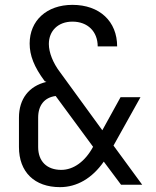

<svg xmlns="http://www.w3.org/2000/svg" viewBox="-20 -760 640 790"><path d="M227 10C296 10 359 -26 407 -95L478 0H565L447 -161L558 -360H476L401 -224L227 -463C198 -501 181 -544 181 -579C181 -633 219 -671 278 -671C341 -671 382 -630 382 -569H462C462 -672 390 -740 278 -740C172 -740 102 -675 102 -581C102 -532 120 -485 164 -426L171 -423C99 -406 58 -353 58 -276V-155C58 -52 122 10 227 10ZM232 -61C173 -61 137 -96 137 -155V-276C137 -327 163 -359 209 -365L363 -156C330 -95 282 -61 232 -61Z"/></svg>

Font: Tekne LDO Light
Style: Regular
Weight: 300
Monospace: yes
Designer: Alessio Laiso, Mario Rullo, Paolo Rosset
Foundry: Alessio Laiso
Version: Version 1.000;hotconv 1.0.109;makeotfexe 2.5.65596